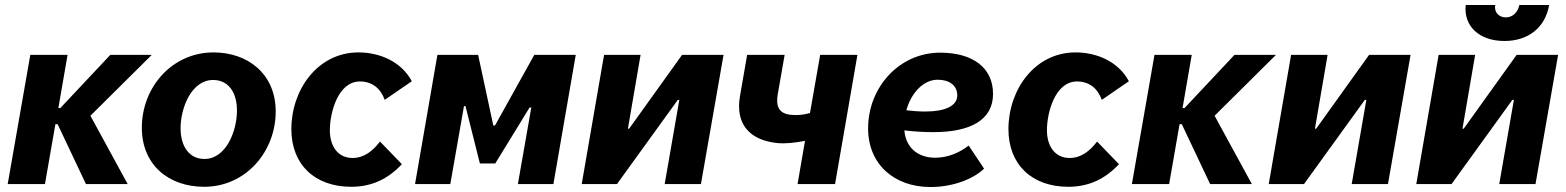

<svg xmlns="http://www.w3.org/2000/svg" viewBox="-20 -741 6304 773"><path d="M11 0H161L203 -241H212L326 0H494L344 -275L591 -520H424L223 -306H215L252 -520H102Z M802 11C970 11 1090 -131 1090 -292C1090 -445 976 -530 840 -530C671 -530 551 -388 551 -227C551 -76 660 11 802 11ZM803 -101C743 -101 707 -150 707 -225C707 -305 750 -419 838 -419C899 -419 934 -370 934 -296C934 -213 890 -101 803 -101Z M1394 11C1476 11 1542 -20 1598 -80L1510 -171C1481 -134 1447 -105 1399 -105C1343 -105 1308 -149 1308 -217C1308 -286 1340 -413 1429 -413C1479 -413 1512 -385 1529 -339L1638 -414C1595 -494 1508 -530 1423 -530C1260 -530 1153 -381 1153 -221C1153 -79 1247 11 1394 11Z M1651 0H1793L1848 -314H1854L1912 -83H1974L2112 -308H2119L2065 0H2208L2298 -520H2131L1973 -236H1966L1905 -520H1741Z M2322 0H2464L2709 -339H2715L2656 0H2802L2893 -520H2726L2513 -223H2508L2559 -520H2412Z M3110 -165C3145 -162 3179 -166 3221 -174L3191 0H3342L3432 -520H3282L3241 -286C3214 -278 3188 -276 3162 -279C3117 -284 3103 -312 3111 -360L3139 -520H2988L2959 -353C2941 -247 2992 -177 3110 -165Z M3726 12C3813 12 3896 -18 3942 -62L3880 -155C3844 -127 3797 -106 3745 -106C3677 -106 3627 -145 3621 -216C3663 -211 3702 -209 3738 -209C3887 -209 3978 -258 3978 -363C3978 -468 3897 -529 3765 -529C3601 -529 3475 -390 3475 -224C3475 -80 3580 12 3726 12ZM3629 -297C3648 -366 3697 -420 3755 -420C3801 -420 3834 -398 3834 -357C3834 -314 3784 -292 3705 -292C3680 -292 3654 -294 3629 -297Z M4281 11C4363 11 4429 -20 4485 -80L4397 -171C4368 -134 4334 -105 4286 -105C4230 -105 4195 -149 4195 -217C4195 -286 4227 -413 4316 -413C4366 -413 4399 -385 4416 -339L4525 -414C4482 -494 4395 -530 4310 -530C4147 -530 4040 -381 4040 -221C4040 -79 4134 11 4281 11Z M4537 0H4687L4729 -241H4738L4852 0H5020L4870 -275L5117 -520H4950L4749 -306H4741L4778 -520H4628Z M5088 0H5230L5475 -339H5481L5422 0H5568L5659 -520H5492L5279 -223H5274L5325 -520H5178Z M5682 0H5824L6069 -339H6075L6016 0H6162L6253 -520H6086L5873 -223H5868L5919 -520H5772ZM6037 -576C6132 -576 6201 -629 6217 -721H6097C6091 -691 6070 -671 6042 -671C6015 -671 5994 -692 6000 -721H5881C5872 -637 5934 -576 6037 -576Z"/></svg>

Font: Fixel Text 20240404
Style: Bold Italic
Weight: 700
Width: 4
Italic angle: -10°
Designer: AlfaBravo + MacPaw
Foundry: Kyrylo Tkachov, Marchela Mozhyna, Serhii Makarenko, Maria Weinstein, Zakhar Kryvoshyya
Version: Version 1.211;Glyphs 3.2 (3225)